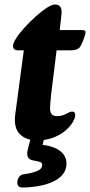

<svg xmlns="http://www.w3.org/2000/svg" viewBox="-20 -609 401 855"><path d="M144 16Q96 16 68 -12Q40 -40 48 -100L86 -385H60Q38 -385 38 -405Q38 -417 52.5 -439.5Q67 -462 90.5 -487.5Q114 -513 139.5 -536Q165 -559 188 -574Q211 -589 225 -589Q241 -589 248.5 -578.5Q256 -568 254 -547L246 -475H343Q358 -475 360 -470Q362 -465 359 -454Q346 -413 335.5 -399Q325 -385 297 -385H232L208 -191Q206 -172 204.5 -155Q203 -138 203 -124Q203 -111 209.5 -101.5Q216 -92 234 -92Q257 -92 274.5 -102Q292 -112 301 -112Q315 -112 315 -97Q315 -84 304 -65Q293 -46 271.5 -27.5Q250 -9 218 3.5Q186 16 144 16ZM123 -17Q125 -27 130 -31Q135 -35 141 -36L170 -42Q179 -44 183 -39.5Q187 -35 185 -26L158 83L142 35Q202 35 239 57.5Q276 80 276 119Q276 149 257.5 170Q239 191 209.5 203Q180 215 146 220.5Q112 226 80 226Q67 226 62 219.5Q57 213 57 206Q57 190 65 179Q73 168 86 167Q118 163 143 153.5Q168 144 168 125Q168 117 161 113.5Q154 110 131 106Q116 104 108.5 96Q101 88 101 75Q101 69 102.5 62.5Q104 56 106 48Z"/></svg>

Font: Alkatra
Style: Bold
Weight: 700
Designer: Suman Bhandary
Version: Version 1.100;gftools[0.9.22]